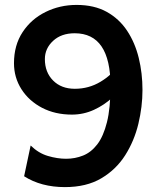

<svg xmlns="http://www.w3.org/2000/svg" viewBox="-20 -745 645 777"><path d="M77.6 -31.7 104 -156.2Q135.7 -125 174.1 -113.8Q212.4 -102.5 247.6 -102.5Q283.7 -102.5 316.2 -115.5Q348.6 -128.4 373.5 -160.6Q398.4 -192.9 412.8 -250.2Q427.2 -307.6 427.2 -397Q427.2 -610.4 282.2 -610.4Q228 -610.4 194.8 -579.6Q161.6 -548.8 161.6 -505.9Q161.6 -452.6 194.8 -419.2Q228 -385.7 282.7 -385.7Q339.4 -385.7 386.7 -414.1Q434.1 -442.4 460.9 -483.9L495.6 -423.8Q472.2 -384.8 437.3 -352.3Q402.3 -319.8 360.1 -300.5Q317.9 -281.2 271 -281.2Q203.1 -281.2 150.1 -308.8Q97.2 -336.4 66.9 -383.8Q36.6 -431.2 36.6 -489.3Q36.6 -562 71.5 -615Q106.4 -668 164.3 -696.5Q222.2 -725.1 290 -725.1Q361.3 -725.1 411.9 -697Q462.4 -668.9 494.4 -620.6Q526.4 -572.3 541.5 -510.5Q556.6 -448.7 556.6 -380.9Q556.6 -313.5 540 -244.1Q523.4 -174.8 486.6 -116.7Q449.7 -58.6 389.6 -23.2Q329.6 12.2 242.7 12.2Q146.5 12.2 77.6 -31.7Z"/></svg>

Font: Andika
Style: Bold
Weight: 700
Designer: Victor Gaultney, Annie Olsen, Julie Remington, Don Collingsworth, Eric Hays, Becca Hirsbrunner
Foundry: SIL International
Version: Version 6.101